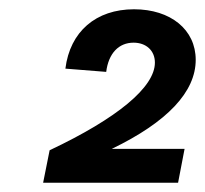

<svg xmlns="http://www.w3.org/2000/svg" viewBox="-20 -758 442 414"><path d="M87 -434 73 -364H364L378 -437H221C341 -495 402 -560 402 -629C402 -694 348 -738 269 -738C187 -738 131 -690 121 -610L209 -603C214 -643 236 -666 268 -666C295 -666 314 -649 314 -623C314 -570 233 -503 87 -434Z"/></svg>

Font: Uncut Sans
Style: Bold Italic
Weight: 700
Italic angle: -11°
Designer: Kasper Nordkvist
Foundry: UNCUT.wtf
Version: Version 1.304;Glyphs 3.2 (3246)